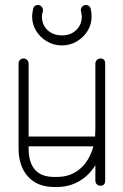

<svg xmlns="http://www.w3.org/2000/svg" viewBox="-20 -740 492 765"><path d="M399 -20Q399 0 380 0Q372 0 366 -5.5Q360 -11 360 -20V-82Q335 -41 295.5 -18Q256 5 207 5H196Q129 5 91.5 -36.5Q54 -78 54 -149V-487Q54 -495 59.5 -501Q65 -507 74 -507Q82 -507 88 -501Q94 -495 94 -487V-196H359Q360 -211 360 -228V-487Q360 -495 366 -501Q372 -507 380 -507Q399 -507 399 -487ZM196 -35H207Q261 -35 299 -67.5Q337 -100 352 -157H94V-149Q94 -35 196 -35ZM303 -694Q302 -698 302 -700Q302 -708 308 -714Q314 -720 322 -720Q336 -720 341 -707Q345 -690 345 -675Q345 -643 329 -617Q313 -591 286 -575Q259 -559 227 -559Q194 -559 167 -575Q140 -591 124 -617Q108 -643 108 -675Q108 -682 109.5 -690.5Q111 -699 112 -705Q116 -720 131 -720Q140 -720 145.5 -714Q151 -708 151 -700Q151 -698 151 -696Q147 -681 147 -675Q147 -641 169.5 -620Q192 -599 227 -599Q262 -599 284 -620.5Q306 -642 306 -675Q306 -679 305 -684Q304 -689 303 -694Z"/></svg>

Font: Libertine Sup Light
Style: Regular
Weight: 300
Designer: Bastien Sozeau
Foundry: NBR — Bastien Sozeau
Version: Version 2.003; ttfautohint (v1.8.4.7-5d5b);gftools[0.9.33]